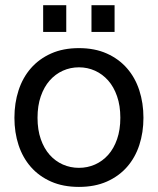

<svg xmlns="http://www.w3.org/2000/svg" viewBox="-20 -716 614 747"><path d="M36.1 -257.8Q36.1 -314.9 52.2 -364.5Q68.4 -414.1 100.1 -450.4Q131.8 -486.8 178.7 -507.8Q225.6 -528.8 287.1 -528.8Q348.6 -528.8 395.5 -507.8Q442.4 -486.8 474.1 -450.4Q505.9 -414.1 522 -364.5Q538.1 -314.9 538.1 -257.8Q538.1 -200.7 522 -151.6Q505.9 -102.5 474.1 -66.4Q442.4 -30.3 395.5 -9.5Q348.6 11.2 287.1 11.2Q225.6 11.2 178.7 -9.5Q131.8 -30.3 100.1 -66.4Q68.4 -102.5 52.2 -151.6Q36.1 -200.7 36.1 -257.8ZM126 -257.8Q126 -210.9 138.7 -174.6Q151.4 -138.2 173.3 -113.5Q195.3 -88.9 224.6 -75.9Q253.9 -63 287.1 -63Q320.3 -63 349.6 -75.9Q378.9 -88.9 400.9 -113.5Q422.9 -138.2 435.5 -174.6Q448.2 -210.9 448.2 -257.8Q448.2 -304.7 435.5 -341.3Q422.9 -377.9 400.9 -402.8Q378.9 -427.7 349.6 -440.9Q320.3 -454.1 287.1 -454.1Q253.9 -454.1 224.6 -440.9Q195.3 -427.7 173.3 -402.8Q151.4 -377.9 138.7 -341.3Q126 -304.7 126 -257.8ZM425.8 -695.8V-591.8H335.9V-695.8ZM237.8 -695.8V-591.8H147.9V-695.8Z"/></svg>

Font: XB Khoramshahr
Style: Regular
Weight: 400
Designer: Behnam
Foundry: Irmug
Version: Version 8.005 2009